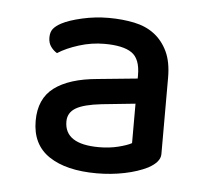

<svg xmlns="http://www.w3.org/2000/svg" viewBox="-35 -656 421 388"><g transform="rotate(5 176.0 -462.5)"><path d="M240 -372V-452L172 -445Q136 -441 120 -431.5Q104 -422 104 -404Q104 -358 174 -358Q195 -358 213 -362.5Q231 -367 240 -372ZM301 -510V-355Q301 -339 277 -326Q257 -316 230 -310.5Q203 -305 174 -305Q112 -305 77 -328.5Q42 -352 42 -400Q42 -445 72 -467.5Q102 -490 159 -495L240 -503V-510Q240 -543 222.5 -555Q205 -567 167 -567Q141 -567 115.5 -559Q90 -551 73 -540Q66 -544 60.5 -551.5Q55 -559 55 -570Q55 -581 60 -587.5Q65 -594 76 -600Q91 -608 117.5 -614Q144 -620 171 -620Q199 -620 223 -615Q247 -610 264 -597Q281 -584 291 -563Q301 -542 301 -510Z"/></g></svg>

Font: Baloo 2 Latin
Style: Regular
Weight: 400
Designer: Sarang Kulkarni and Ek Type
Foundry: Ek Type
Version: Version 1.001